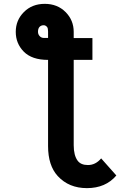

<svg xmlns="http://www.w3.org/2000/svg" viewBox="-20 -762 626 987"><path d="M204.6 -632.3Q191.4 -632.3 183.3 -623.8Q175.3 -615.2 175.3 -598.6Q175.3 -585 184.6 -575.7Q192.9 -566.9 206.1 -566.9H227.1V-600.1Q227.1 -616.7 222.2 -623Q214.4 -632.3 204.6 -632.3ZM227.1 -454.1Q144 -454.1 102.1 -496.6Q61 -538.6 61 -598.1Q61 -658.2 103 -700.2Q145 -742.2 210 -742.2Q274.9 -742.2 316.9 -700.2Q358.9 -658.2 358.9 -598.1V-566.4H455.1V-454.1H358.9V-15.6Q358.9 37.1 379.4 64.5Q396 86.4 432.1 86.4Q471.2 86.4 500 52.2L578.1 140.1Q522.9 205.1 426.8 205.1Q334 205.1 276.9 143.1Q227.1 88.9 227.1 -11.2Z"/></svg>

Font: Consola Mono
Style: Bold
Weight: 700
Monospace: yes
Designer: Wojciech Kalinowski "wmk69" (wmk69@o2.pl)
Foundry: Wojciech Kalinowski "wmk69" (wmk69@o2.pl)
Version: Version 2.1.0